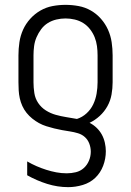

<svg xmlns="http://www.w3.org/2000/svg" viewBox="-20 -558 540 791"><path d="M261 213Q291 213 321 204Q351 195 372.5 174.5Q394 154 405 125Q416 96 416 65Q416 48 412 30Q408 12 399.5 -3.5Q391 -19 378 -31.5Q365 -44 349 -52Q372 -63 391 -80.5Q410 -98 422.5 -120.5Q435 -143 439.5 -168.5Q444 -194 444 -219V-330Q444 -357 440 -384Q436 -411 425 -435.5Q414 -460 396 -480.5Q378 -501 354.5 -514.5Q331 -528 304 -533Q277 -538 250 -538Q223 -538 196.5 -533Q170 -528 146.5 -514.5Q123 -501 104.5 -480.5Q86 -460 75 -435.5Q64 -411 60 -384Q56 -357 56 -330V-219Q56 -202 57 -185.5Q58 -169 61.5 -153Q65 -137 72 -121.5Q79 -106 89.5 -93Q100 -80 113 -69.5Q126 -59 140.5 -51Q155 -43 171 -38Q187 -33 203 -29Q219 -25 235.5 -22Q252 -19 268.5 -16.5Q285 -14 301.5 -9Q318 -4 330 7Q342 18 348 34Q354 50 354 67Q354 86 346.5 104Q339 122 325 134.5Q311 147 292.5 151.5Q274 156 255 156Q233 156 212 152Q191 148 170.5 141.5Q150 135 130.5 126.5Q111 118 92 107V164Q131 186 174 199.5Q217 213 261 213ZM297 -68Q275 -72 253 -75.5Q231 -79 209.5 -85Q188 -91 169 -103Q150 -115 137.5 -133.5Q125 -152 121.5 -174.5Q118 -197 118 -219V-330Q118 -349 120.5 -368Q123 -387 130.5 -404.5Q138 -422 149.5 -437.5Q161 -453 177 -463Q193 -473 212 -477.5Q231 -482 250 -482Q269 -482 288 -477.5Q307 -473 323 -463Q339 -453 351 -437.5Q363 -422 370 -404.5Q377 -387 379.5 -368Q382 -349 382 -330V-219Q382 -196 378 -172.5Q374 -149 364 -128Q354 -107 336.5 -91Q319 -75 297 -68Z"/></svg>

Font: Iosevka SS09 Light
Style: Regular
Weight: 300
Monospace: yes
Designer: Belleve Invis
Foundry: Belleve Invis
Version: Version 5.2.1; ttfautohint (v1.8.3)